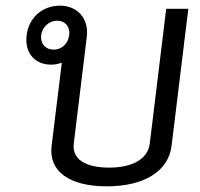

<svg xmlns="http://www.w3.org/2000/svg" viewBox="-20 -646 706 677"><path d="M357 11C488 11 574 -42 585 -132L644 -615H566L508 -139C501 -86 448 -55 365 -55C279 -55 234 -86 240 -139L286 -516C294 -580 254 -626 191 -626C129 -626 81 -583 74 -522C66 -461 102 -418 160 -418C174 -418 187 -421 198 -425L162 -132C151 -42 224 11 357 11ZM125 -522C129 -551 153 -573 182 -573C210 -573 228 -551 224 -522C220 -492 198 -471 169 -471C140 -471 122 -492 125 -522Z"/></svg>

Font: TPK Tissa Web
Style: Italic
Weight: 400
Italic angle: -7°
Designer: Jacques Le Bailly, Suppakit Chalermlarp | Katatrad Co.,Ltd.
Foundry: Jacques Le Bailly, Cadson Demak Co.,Ltd.
Version: Version 5.000;Glyphs 3.1.2 (3151)